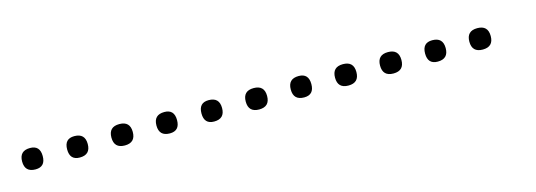

<svg xmlns="http://www.w3.org/2000/svg" viewBox="-17 -385 679 243"><g transform="rotate(-15 322.5 -264.0)"><path d="M14 -250Q0 -250 0 -264Q0 -278 14 -278Q27 -278 27 -264Q27 -250 14 -250ZM72 -250Q59 -250 59 -264Q59 -278 72 -278Q86 -278 86 -264Q86 -250 72 -250ZM131 -250Q117 -250 117 -264Q117 -278 131 -278Q145 -278 145 -264Q145 -250 131 -250ZM190 -250Q176 -250 176 -264Q176 -278 190 -278Q203 -278 203 -264Q203 -250 190 -250ZM248 -250Q235 -250 235 -264Q235 -278 248 -278Q262 -278 262 -264Q262 -250 248 -250ZM307 -250Q293 -250 293 -264Q293 -278 307 -278Q321 -278 321 -264Q321 -250 307 -250ZM366 -250Q352 -250 352 -264Q352 -278 366 -278Q379 -278 379 -264Q379 -250 366 -250ZM424 -250Q410 -250 410 -264Q410 -278 424 -278Q438 -278 438 -264Q438 -250 424 -250ZM483 -250Q469 -250 469 -264Q469 -278 483 -278Q497 -278 497 -264Q497 -250 483 -250ZM541 -250Q528 -250 528 -264Q528 -278 541 -278Q555 -278 555 -264Q555 -250 541 -250ZM600 -250Q586 -250 586 -264Q586 -278 600 -278Q614 -278 614 -264Q614 -250 600 -250Z"/></g></svg>

Font: FRB American Cursive Just Xheight
Style: Italic
Weight: 400
Italic angle: -25°
Version: Version 2.0;Modular Font Editor K font №1